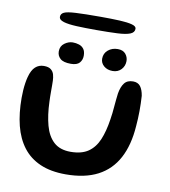

<svg xmlns="http://www.w3.org/2000/svg" viewBox="-85 -804 807 910"><g transform="rotate(10 319.0 -349.0)"><path d="M291.6 32.8Q219.4 32.8 168.4 10.4Q117.4 -11.9 85.4 -53.8Q53.4 -95.8 38.4 -155Q23.5 -214.2 23.5 -288.4Q23.5 -306.7 24.7 -324.8Q25.9 -343 28.5 -359.9Q31.1 -376.9 34.8 -390.4Q44 -424.8 60.9 -440Q77.8 -455.3 101.8 -455.3Q124.7 -455.3 136 -445.9Q147.4 -436.6 151.1 -422.4Q154.9 -408.2 155.2 -393.9Q155.6 -384.1 155.6 -371.1Q155.6 -358.1 155.6 -344Q155.7 -330 155.8 -316.7Q156 -303.3 156.6 -292.4Q158.8 -228.5 172 -179.8Q185.1 -131.1 214.8 -103.7Q244.6 -76.4 295.8 -76.4Q348.5 -76.4 380.5 -98.2Q412.4 -120 429.8 -161.2Q447.1 -202.4 455.6 -260.3Q458.2 -275.2 459.9 -291Q461.7 -306.8 462.9 -322.8Q464.2 -338.8 465.9 -355.2Q467.6 -371.6 469.6 -387.9Q475.1 -420.3 489 -438.4Q502.8 -456.5 530.7 -456.5Q554.2 -456.5 566.2 -440.7Q578.1 -424.8 582.6 -396.3Q583.9 -378.2 584.3 -359.8Q584.8 -341.4 584.7 -323.1Q584.5 -304.7 583.7 -286.5Q582.9 -268.3 581.3 -250.6Q575.1 -158.4 541.4 -95.2Q507.8 -32 445.8 0.4Q383.7 32.8 291.6 32.8ZM224.9 -487.4Q188.9 -487.4 173.8 -501.2Q158.7 -514.9 158.7 -535.9Q158.7 -561.1 177.8 -575Q196.9 -588.9 217 -588.9Q233.2 -588.9 247.4 -584.2Q261.7 -579.6 270.3 -568Q279 -556.5 279 -535.6Q279 -515.4 266.7 -501.4Q254.4 -487.4 224.9 -487.4ZM425.6 -488.2Q400.2 -488.2 383.7 -502.3Q367.2 -516.4 367.2 -537.4Q367.2 -562.8 386.1 -578.8Q405.1 -594.9 432.6 -594.9Q457.9 -594.9 470.4 -580Q482.9 -565 482.9 -545.8Q482.9 -522.1 467.2 -505.2Q451.4 -488.2 425.6 -488.2ZM315.2 -666.1Q262.2 -666.1 221.8 -667.9Q181.3 -669.7 158.5 -676.5Q135.7 -683.2 135.7 -698.3Q135.7 -712.6 150.5 -719.8Q165.2 -726.9 206.3 -729.1Q247.4 -731.4 326.6 -731.4Q379.5 -731.4 418 -729.5Q456.5 -727.6 477.5 -721.8Q498.4 -716.1 498.4 -704Q498.4 -686.1 478.3 -678.1Q458.1 -670 417.6 -668.1Q377.1 -666.1 315.2 -666.1Z"/></g></svg>

Font: Gluten Thin
Style: Regular
Weight: 100
Designer: Tyler Finck
Foundry: Etcetera Type Company
Version: Version 1.300